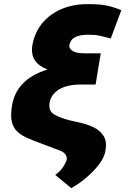

<svg xmlns="http://www.w3.org/2000/svg" viewBox="-20 -742 638 953"><path d="M582.4 -691.8 529.8 -551.1Q498.2 -559.7 480.1 -563.6Q462 -567.5 448.9 -568.5Q435.7 -569.6 417.6 -569.6Q376.4 -569.6 353 -557.7Q329.5 -545.8 323.9 -517Q322.1 -502.1 339.7 -489.7Q357.2 -477.3 400.6 -477.3H480.1L463.1 -375L454.5 -322.4H382.1Q313.2 -322.4 273.4 -298.3Q233.7 -274.1 225.9 -231.5Q219.8 -191.1 249.3 -173.8Q278.8 -156.6 325.3 -144.9L369.3 -134.9Q407.3 -127.1 441.4 -111.7Q475.5 -96.2 494 -67.6Q512.4 -39.1 502.8 8.5Q498.2 38.4 472.3 72.8Q446.4 107.2 409.4 138.8Q372.5 170.5 333.8 191.8L254.3 126.4Q283.4 105.1 297.4 80.3Q311.4 55.4 311.1 51.1Q313.6 39.4 305.8 26.3Q297.9 13.1 278.4 5.7L244.3 -7.1Q230.1 -12.8 216.6 -17.8Q203.1 -22.7 190.7 -27.3Q148.4 -42.6 116.7 -56.6Q84.9 -70.7 64.8 -90Q44.7 -109.4 38.2 -139.9Q31.6 -170.5 39.8 -218.8Q61.8 -349.4 215.9 -397Q174 -412.6 153.8 -441.9Q133.5 -471.2 140.6 -517Q151.6 -580.3 189.1 -626.1Q226.6 -671.9 284.4 -696.7Q342.3 -721.6 414.8 -721.6Q455.6 -721.6 482.6 -718.6Q509.6 -715.6 532.3 -709Q555 -702.4 582.4 -691.8Z"/></svg>

Font: Inter UI Black
Style: Italic
Weight: 900
Italic angle: -9.39999°
Designer: Rasmus Andersson
Foundry: rsms
Version: 3.2;8d6f07862